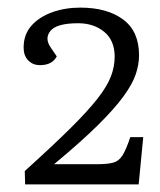

<svg xmlns="http://www.w3.org/2000/svg" viewBox="-20 -858 419 504"><path d="M185 -797Q129 -797 112.5 -777Q96 -757 114 -732L129 -710Q117 -687 85 -687Q66 -687 54 -699.5Q42 -712 42 -733Q42 -767 62 -790Q82 -813 116 -825.5Q150 -838 191 -838Q261 -838 303 -807Q345 -776 345 -713Q345 -689 336.5 -663.5Q328 -638 304.5 -605.5Q281 -573 237 -529.5Q193 -486 122 -427H235Q262 -427 277 -431Q292 -435 301.5 -450Q311 -465 322 -498H356L344 -374H46L45 -409Q118 -475 164 -520.5Q210 -566 235.5 -598.5Q261 -631 271 -657Q281 -683 281 -709Q281 -752 253.5 -774.5Q226 -797 185 -797Z"/></svg>

Font: Literata 12pt Light
Style: Italic
Weight: 300
Italic angle: -2°
Designer: Latin by Veronika Burian and Jose Scaglione. Greek by Irene Vlachou. Cyrillic by Vera Evstafieva
Foundry: TypeTogether
Version: Version 3.002